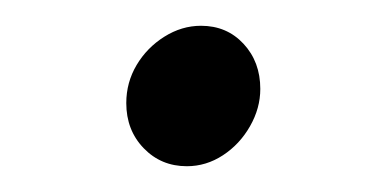

<svg xmlns="http://www.w3.org/2000/svg" viewBox="-20 -358 290 149"><path d="M125 -229Q105 -229 91.5 -243Q78 -257 78 -278Q78 -294 86 -307.5Q94 -321 107.5 -329.5Q121 -338 136 -338Q156 -338 169 -324Q182 -310 182 -289Q182 -274 174 -260Q166 -246 153 -237.5Q140 -229 125 -229Z"/></svg>

Font: Red Hat Text
Style: Italic
Weight: 400
Italic angle: -12°
Designer: Pentagram, MCKL
Foundry: Pentagram, MCKL
Version: Version 1.023